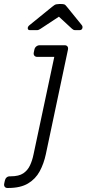

<svg xmlns="http://www.w3.org/2000/svg" viewBox="-113 -745 430 955"><path d="M-76 190Q-85 190 -89.5 184Q-94 178 -92 168L-89 154Q-87 144 -80.5 138Q-74 132 -64 132H-60Q-19 132 3 117Q25 102 36.5 77Q48 52 54 22L157 -462H73Q63 -462 58 -468Q53 -474 55 -484L58 -498Q60 -508 67.5 -514Q75 -520 85 -520H208Q218 -520 222.5 -514Q227 -508 225 -498L115 22Q105 69 84.5 107Q64 145 26.5 167.5Q-11 190 -72 190ZM36 -595Q25 -595 25 -605Q25 -613 34 -620L146 -711Q159 -722 166.5 -723.5Q174 -725 181 -725H191Q199 -725 205.5 -723.5Q212 -722 220 -711L293 -621Q299 -614 297 -606Q295 -595 282 -595H262Q256 -595 252 -597Q248 -599 245 -602L180 -662L89 -602Q84 -599 80 -597Q76 -595 70 -595Z"/></svg>

Font: Rubik Light
Style: Italic
Weight: 300
Italic angle: -12°
Designer: Hubert and Fischer
Foundry: Hubert and Fischer
Version: Version 2.300;gftools[0.9.30]